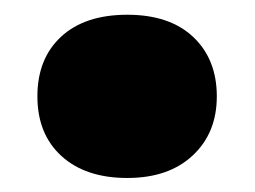

<svg xmlns="http://www.w3.org/2000/svg" viewBox="-20 -414 354 267"><path d="M157 -166.5Q99 -166.5 65.5 -197Q32 -227.5 32 -280Q32 -332.5 65 -363Q98 -393.5 157 -393.5Q216 -393.5 248.8 -362.5Q281.5 -331.5 281.5 -280Q281.5 -229 248 -197.8Q214.5 -166.5 157 -166.5Z"/></svg>

Font: Encode Sans SemiExpanded ExtraBold
Style: Regular
Weight: 800
Width: 6
Designer: Multiple Designers
Foundry: Impallari Type
Version: Version 3.002